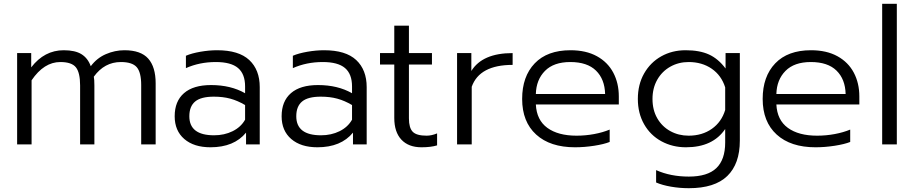

<svg xmlns="http://www.w3.org/2000/svg" viewBox="-20 -759 4803 1009"><path d="M70 -480H144V-405Q213 -495 315 -495Q375 -495 408.5 -474Q442 -453 457 -411Q489 -454 536.5 -474.5Q584 -495 634 -495Q720 -495 759 -451Q798 -407 798 -321V0H722V-312Q722 -379 698.5 -406Q675 -433 615 -433Q529 -433 473 -356Q476 -342 476 -310V0H401V-310Q401 -377 379 -405Q357 -433 297 -433Q211 -433 146 -337V0H70Z M898 -148Q898 -227 947 -269.5Q996 -312 1089 -312Q1193 -312 1268 -269V-305Q1268 -370 1231 -401.5Q1194 -433 1114 -433Q1029 -433 957 -401V-466Q987 -479 1033 -487Q1079 -495 1121 -495Q1235 -495 1290 -443.5Q1345 -392 1345 -301V0H1273V-62Q1210 15 1086 15Q999 15 948.5 -28.5Q898 -72 898 -148ZM1268 -130V-207Q1229 -230 1190.5 -240.5Q1152 -251 1104 -251Q1036 -251 1005.5 -225.5Q975 -200 975 -148Q975 -48 1105 -48Q1159 -48 1202.5 -69.5Q1246 -91 1268 -130Z M1460 -148Q1460 -227 1509 -269.5Q1558 -312 1651 -312Q1755 -312 1830 -269V-305Q1830 -370 1793 -401.5Q1756 -433 1676 -433Q1591 -433 1519 -401V-466Q1549 -479 1595 -487Q1641 -495 1683 -495Q1797 -495 1852 -443.5Q1907 -392 1907 -301V0H1835V-62Q1772 15 1648 15Q1561 15 1510.5 -28.5Q1460 -72 1460 -148ZM1830 -130V-207Q1791 -230 1752.5 -240.5Q1714 -251 1666 -251Q1598 -251 1567.5 -225.5Q1537 -200 1537 -148Q1537 -48 1667 -48Q1721 -48 1764.5 -69.5Q1808 -91 1830 -130Z M2052 -139V-420H1977V-480H2052V-624H2129V-480H2250V-420H2129V-137Q2129 -87 2149 -66.5Q2169 -46 2222 -46Q2248 -46 2277 -58V5Q2244 15 2195 15Q2127 15 2089.5 -25Q2052 -65 2052 -139Z M2382 -480H2457V-386Q2515 -480 2674 -480V-418Q2500 -418 2459 -303V0H2382Z M2724 -239Q2724 -357 2790 -426Q2856 -495 2978 -495Q3060 -495 3117 -463.5Q3174 -432 3203 -377Q3232 -322 3232 -252V-210H2796Q2800 -128 2856.5 -87Q2913 -46 3010 -46Q3057 -46 3102.5 -54.5Q3148 -63 3184 -78V-13Q3154 -1 3102.5 7Q3051 15 3002 15Q2871 15 2797.5 -52Q2724 -119 2724 -239ZM3160 -265Q3158 -343 3112 -388Q3066 -433 2977 -433Q2890 -433 2844 -386.5Q2798 -340 2796 -265Z M3428 200V135Q3504 169 3600 169Q3698 169 3744.5 124.5Q3791 80 3791 -10V-81Q3726 15 3585 15Q3514 15 3456 -16.5Q3398 -48 3365 -106Q3332 -164 3332 -239Q3332 -315 3365 -373Q3398 -431 3455 -463Q3512 -495 3583 -495Q3657 -495 3706 -472.5Q3755 -450 3793 -399V-480H3868V-20Q3868 102 3802 166Q3736 230 3600 230Q3552 230 3506 222Q3460 214 3428 200ZM3791 -181V-300Q3771 -363 3720 -398Q3669 -433 3599 -433Q3546 -433 3502.5 -408.5Q3459 -384 3434 -340Q3409 -296 3409 -239Q3409 -181 3434 -137.5Q3459 -94 3502.5 -70Q3546 -46 3599 -46Q3670 -46 3721 -82Q3772 -118 3791 -181Z M3988 -239Q3988 -357 4054 -426Q4120 -495 4242 -495Q4324 -495 4381 -463.5Q4438 -432 4467 -377Q4496 -322 4496 -252V-210H4060Q4064 -128 4120.5 -87Q4177 -46 4274 -46Q4321 -46 4366.5 -54.5Q4412 -63 4448 -78V-13Q4418 -1 4366.5 7Q4315 15 4266 15Q4135 15 4061.5 -52Q3988 -119 3988 -239ZM4424 -265Q4422 -343 4376 -388Q4330 -433 4241 -433Q4154 -433 4108 -386.5Q4062 -340 4060 -265Z M4616 -739H4693V0H4616Z"/></svg>

Font: Prompt Light
Style: Regular
Weight: 300
Designer: Katatrad Team
Foundry: CadsonDemak
Version: Version 1.001